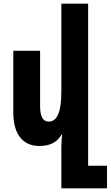

<svg xmlns="http://www.w3.org/2000/svg" viewBox="-20 -780 599 1039"><path d="M457 117V-760H312V-284C312 -174 289 -122 244 -122C212 -122 197 -150 197 -206V-505H52V-170C52 -50 107 10 193 10C255 10 291 -13 313 -52H316C314 -29 312 -5 312 17V239H559V117Z"/></svg>

Font: Noto Sans Armenian ExtraCondensed ExtraBold
Style: Regular
Weight: 800
Width: 2
Designer: Monotype Design Team
Foundry: Monotype Imaging Inc.
Version: Version 2.008